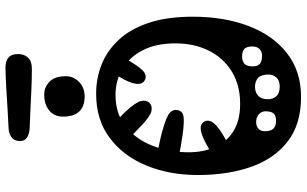

<svg xmlns="http://www.w3.org/2000/svg" viewBox="-224 -856 1093 684"><g transform="rotate(-90 322.0 -514.5)"><path d="M318 12Q221.5 12 160 -35.2Q98.5 -82.5 69.2 -165.5Q40 -248.5 40 -356Q40 -457 73.8 -539Q107.5 -621 172 -669.5Q236.5 -718 329 -718Q385.5 -718 435 -698Q484.5 -678 522.8 -636.2Q561 -594.5 582.5 -529.5Q604 -464.5 604 -374Q604 -262 570.8 -174.8Q537.5 -87.5 473.5 -37.8Q409.5 12 318 12ZM294 -205Q360.5 -205 408.8 -234.8Q457 -264.5 483 -316.5Q509 -368.5 509 -436Q509 -504.5 484.5 -552Q460 -599.5 418.2 -624.2Q376.5 -649 325 -649Q258.5 -649 213 -612.8Q167.5 -576.5 144.2 -517Q121 -457.5 121 -388Q121 -337.5 138.8 -296Q156.5 -254.5 194.8 -229.8Q233 -205 294 -205ZM462 -198Q445.5 -198 436.2 -189.5Q427 -181 427 -159Q427 -144 435.5 -135.5Q444 -127 465 -127Q481 -127 489.5 -136.5Q498 -146 498 -161Q498 -181.5 489.5 -189.8Q481 -198 462 -198ZM354 -152Q334.5 -152 322.2 -140.5Q310 -129 310 -107Q310 -88.5 320.5 -76.2Q331 -64 355 -64Q377 -64 387.5 -76.2Q398 -88.5 398 -104Q398 -129.5 386.2 -140.8Q374.5 -152 354 -152ZM228 -148Q214.5 -148 205.2 -140Q196 -132 196 -117Q196 -95.5 205.5 -86.2Q215 -77 233 -77Q251 -77 259 -85.5Q267 -94 267 -115Q267 -128.5 256.5 -138.2Q246 -148 228 -148ZM470 -644Q465.5 -636 461 -627.2Q456.5 -618.5 452 -610Q429 -568 412 -551.8Q395 -535.5 377 -545Q364.5 -552 364.5 -569.8Q364.5 -587.5 380 -618Q393 -641.5 399.2 -651.5Q405.5 -661.5 410 -669Q417 -680.5 429 -681.5Q441 -682.5 452 -677Q462.5 -672 468.5 -662.5Q474.5 -653 470 -644ZM230 -647Q239 -639 248.5 -630.5Q258 -622 267 -612Q300 -576 303.8 -557.2Q307.5 -538.5 297 -528Q286 -517 267.5 -521.2Q249 -525.5 219 -554Q201 -570.5 190.8 -581Q180.5 -591.5 172 -602Q166 -610.5 170 -622.2Q174 -634 182 -642Q191 -652 204.5 -655.2Q218 -658.5 230 -647ZM114 -501Q135 -496.5 155.5 -492.2Q176 -488 197 -482Q248 -468 261.5 -455.8Q275 -443.5 271 -427Q267.5 -410 249 -406.8Q230.5 -403.5 183 -410Q162 -413 140.5 -416.8Q119 -420.5 98 -425Q84.5 -428 80.5 -442Q76.5 -456 80 -470Q83 -484.5 92.2 -494Q101.5 -503.5 114 -501ZM101 -296Q106.5 -300 112.2 -303.2Q118 -306.5 123 -310Q160 -332.5 181.2 -340Q202.5 -347.5 213.2 -345Q224 -342.5 229 -335Q235 -326.5 233.2 -315.2Q231.5 -304 214.5 -288.5Q197.5 -273 158 -252Q151.5 -248.5 144.2 -244.8Q137 -241 130 -237Q118 -231 107.8 -236.2Q97.5 -241.5 92 -252Q87 -262.5 88 -275.5Q89 -288.5 101 -296ZM551 -522Q558.5 -523.5 564.2 -515.5Q570 -507.5 573 -496Q576 -482 574.5 -469Q573 -456 564 -455Q562 -455 559.8 -454.5Q557.5 -454 555 -454Q546 -453.5 540.2 -463.2Q534.5 -473 532 -485Q530.5 -498 533.8 -508.8Q537 -519.5 546 -521Q547.5 -521 548.5 -521.5Q549.5 -522 551 -522ZM533 -289Q535.5 -286 537.8 -283.5Q540 -281 542 -278Q547.5 -271.5 544.8 -264.5Q542 -257.5 536 -252Q530 -247.5 523 -246.2Q516 -245 512 -251Q509 -255.5 506 -259.5Q503 -263.5 500 -268Q494 -276.5 496.5 -283.5Q499 -290.5 505 -294Q511 -298 519 -297.2Q527 -296.5 533 -289ZM320 -759Q284 -759 266 -778.5Q248 -798 248 -836Q248 -867 269.8 -885Q291.5 -903 326 -903Q353 -903 372.5 -884Q392 -865 392 -826Q392 -799 371.8 -779Q351.5 -759 320 -759ZM208 -1030Q244.5 -1031.5 278.8 -1033.8Q313 -1036 347 -1038Q381 -1040 417 -1041Q445 -1042 458 -1030.8Q471 -1019.5 471 -996Q471 -974.5 458.5 -960.8Q446 -947 419 -947Q384 -947 349 -948.5Q314 -950 278.2 -951.8Q242.5 -953.5 205 -955Q187 -956 174 -964Q161 -972 161 -989Q161 -1009.5 174.8 -1019.5Q188.5 -1029.5 208 -1030Z"/></g></svg>

Font: Kablammo
Style: Regular
Weight: 400
Designer: Travis Kochel, Lizy Gershenzon, Daria Petrova, Ethan Cohen
Foundry: Vectro Type Foundry
Version: Version 1.002